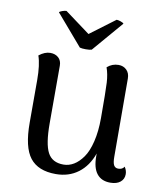

<svg xmlns="http://www.w3.org/2000/svg" viewBox="-83 -790 736 871"><g transform="rotate(10 285.0 -354.5)"><path d="M295.9 -569.8Q286.6 -566.9 268.6 -566.9Q250.5 -566.9 241.2 -569.8L120.1 -710.9Q121.6 -714.8 133.5 -719Q145.5 -723.1 152.8 -723.1L269 -637.2L383.8 -723.1Q391.1 -723.1 403.1 -719Q415 -714.8 417 -710.9ZM535.2 -73.2Q545.9 -57.6 545.9 -40Q545.9 -17.6 529.3 -3.9Q512.7 9.8 482.9 9.8Q442.4 9.8 421.1 -17.1Q399.9 -43.9 399.9 -97.2V-109.9Q378.9 -50.3 335.7 -18.1Q292.5 14.2 232.9 14.2Q151.4 14.2 113.8 -33.9Q76.2 -82 76.2 -194.8V-391.1Q76.2 -461.4 62 -502Q88.4 -522.9 113.8 -522.9Q136.7 -522.9 151.4 -509.8Q166 -496.6 166 -473.1V-207Q166 -113.3 186.8 -73.7Q207.5 -34.2 259.8 -34.2Q284.7 -34.2 307.1 -47.6Q329.6 -61 348.9 -88.4Q368.2 -115.7 379.6 -162.8Q391.1 -210 391.1 -271Q391.1 -396 388.9 -434.6Q386.7 -473.1 376 -502.9Q398.9 -522.9 428.2 -522.9Q450.7 -522.9 465.3 -508.5Q480 -494.1 480 -469.2L481 -109.9Q481 -82 487.3 -70.6Q493.7 -59.1 507.8 -59.1Q527.3 -59.1 535.2 -73.2Z"/></g></svg>

Font: Arima Madurai Medium
Style: Regular
Weight: 500
Designer: Joana Correia and Natanael Gama
Foundry: NDISCOVER
Version: Version 1.019;PS 001.019;hotconv 1.0.88;makeotf.lib2.5.64775